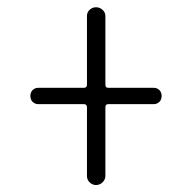

<svg xmlns="http://www.w3.org/2000/svg" viewBox="-20 -580 540 540"><path d="M87.9 -287.1Q78.1 -287.1 71.8 -293.5Q65.4 -299.8 65.4 -310.1Q65.4 -320.3 71.8 -326.7Q78.1 -333 87.9 -333H215.8Q224.6 -333 224.6 -341.8V-535.2Q224.6 -545.9 232.4 -552.7Q240.2 -559.6 250 -559.6Q260.7 -559.6 268.6 -552.2Q276.4 -544.9 276.4 -535.2V-341.8Q276.4 -333 284.2 -333H412.1Q421.9 -333 428.2 -326.7Q434.6 -320.3 434.6 -310.1Q434.6 -299.8 428.2 -293.5Q421.9 -287.1 412.1 -287.1H284.2Q276.4 -287.1 276.4 -278.3V-85Q276.4 -75.2 268.6 -67.4Q260.7 -59.6 250 -59.6Q240.2 -59.6 232.4 -66.9Q224.6 -74.2 224.6 -85V-278.3Q224.6 -287.1 215.8 -287.1Z"/></svg>

Font: Rounded Mgen+ 1m light
Style: Regular
Weight: 200
Designer: [Source Han Sans]
Ryoko NISHIZUKA  (kana & ideographs); Paul D. Hunt (Latin, Greek & Cyrillic); Wenlong ZHANG  (bopomofo
Version: Version 1.059.20150602